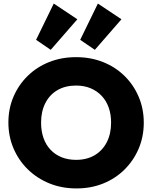

<svg xmlns="http://www.w3.org/2000/svg" viewBox="-20 -1042 852 1075"><path d="M408 13Q326 13 257 -15Q188 -43 136.5 -93Q85 -143 56 -210.5Q27 -278 27 -356Q27 -434 55.5 -500.5Q84 -567 135 -617Q186 -667 255 -694.5Q324 -722 406 -722Q488 -722 557 -694.5Q626 -667 677 -617Q728 -567 756.5 -500Q785 -433 785 -355Q785 -277 756.5 -210Q728 -143 677 -92.5Q626 -42 557.5 -14.5Q489 13 408 13ZM406 -147Q466 -147 510 -173Q554 -199 578 -246Q602 -293 602 -356Q602 -402 588.5 -440Q575 -478 549 -505.5Q523 -533 487 -548Q451 -563 406 -563Q346 -563 302 -537.5Q258 -512 234 -465Q210 -418 210 -356Q210 -308 223.5 -269.5Q237 -231 263 -203.5Q289 -176 325 -161.5Q361 -147 406 -147ZM264 -763 182 -819 281 -1022 413 -934ZM511 -763 429 -819 528 -1022 660 -934Z"/></svg>

Font: Outfit ExtraBold
Style: Regular
Weight: 800
Designer: Rodrigo Fuenzalida
Foundry: fragTYPE
Version: Version 1.100;gftools[0.9.27]